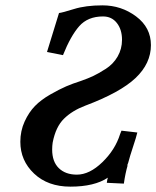

<svg xmlns="http://www.w3.org/2000/svg" viewBox="-20 -678 578 710"><path d="M378.9 -21Q329.1 12.2 240.2 12.2Q157.2 12.2 106.2 -35.9Q55.2 -84 55.2 -153.8Q55.2 -193.8 71 -228.5Q86.9 -263.2 109.4 -286.1Q131.8 -309.1 166 -328.6Q200.2 -348.1 224.6 -358.6Q249 -369.1 279.8 -378.9Q304.7 -387.7 323.2 -396.2Q341.8 -404.8 370.4 -422.9Q398.9 -440.9 415 -469Q431.2 -497.1 431.2 -530.8Q431.2 -568.8 412.1 -593Q393.1 -617.2 360.8 -617.2Q304.7 -617.2 272.9 -581.1Q241.2 -544.9 212.9 -474.1L153.8 -485.8L198.2 -629.9Q209.5 -630.9 253.2 -644.5Q296.9 -658.2 358.9 -658.2Q428.7 -658.2 483.4 -617.2Q538.1 -576.2 538.1 -511.2Q538.1 -443.4 481.4 -389.6Q424.8 -335.9 294.9 -287.1Q247.1 -269 216.6 -239Q186 -209 174.8 -150.9Q172.9 -138.7 172.9 -125Q172.9 -80.1 197.5 -56.2Q222.2 -32.2 264.2 -32.2Q311 -32.2 358.4 -78.1Q405.8 -124 423.8 -181.2L429.2 -194.8L487.8 -188Q483.9 -170.9 471.9 -135Q460 -99.1 454.1 -76.2L452.1 -70.8L450.2 -65.9L452.1 -66.9Q443.4 -37.1 438 1L375 -2Q377 -17.1 378.9 -21Z"/></svg>

Font: Linux Libertine O
Style: Semibold Italic
Weight: 600
Italic angle: -11.5°
Designer: Philipp H. Poll
Foundry: Philipp H. Poll
Version: Version 5.1.2